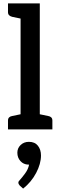

<svg xmlns="http://www.w3.org/2000/svg" viewBox="-20 -761 346 1129"><path d="M101 0V-741H214V0ZM27 0V-52Q27 -64 33.5 -70.5Q40 -77 52 -79L115 -92L127 0ZM188 0 200 -92 263 -79Q275 -77 281.5 -70.5Q288 -64 288 -52V0ZM127 -741 115 -649 52 -662Q40 -665 33.5 -671.5Q27 -678 27 -690V-741ZM116 348 96 330Q93 326 90.5 322Q88 318 88 313Q88 305 97 297Q109 284 127.5 259Q146 234 151 207Q150 207 148.5 207Q147 207 146 207Q118 206 100 186Q82 166 82 137Q82 110 101.5 91.5Q121 73 150 73Q185 73 203 96Q221 119 221 153Q221 202 192.5 256Q164 310 116 348Z"/></svg>

Font: Aleo SemiBold
Style: Regular
Weight: 600
Designer: Alessio Laiso
Foundry: Alessio Laiso
Version: Version 2.001;gftools[0.9.29]